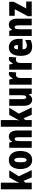

<svg xmlns="http://www.w3.org/2000/svg" viewBox="1935 -2735 810 4720"><g transform="rotate(-90 2340.0 -375.0)"><path d="M46 -760V0H210V-161L255 -200L339 0H519L367 -318L513 -553H337L247 -391Q238 -375 226.5 -354Q215 -333 206 -309H203Q210 -377 210 -459V-760Z M767 -563Q648 -563 596 -480Q544 -397 544 -278Q544 -205 567 -139Q590 -73 639 -31.5Q688 10 765 10Q850 10 898.5 -32.5Q947 -75 968 -141Q989 -207 989 -278Q989 -415 928 -489Q867 -563 767 -563ZM766 -428Q823 -428 823 -278Q823 -126 766 -126Q710 -126 710 -276Q710 -428 766 -428Z M1222 -485H1214L1194 -553H1067V0H1231V-253Q1231 -346 1241 -382Q1251 -418 1283 -418Q1312 -418 1320 -390Q1328 -362 1328 -308V0H1492V-360Q1492 -457 1452.5 -510Q1413 -563 1343 -563Q1259 -563 1222 -485Z M1585 -760V0H1749V-161L1794 -200L1878 0H2058L1906 -318L2052 -553H1876L1786 -391Q1777 -375 1765.5 -354Q1754 -333 1745 -309H1742Q1749 -377 1749 -459V-760Z M2360 -553V-280Q2360 -214 2352 -174.5Q2344 -135 2302 -135Q2263 -135 2263 -246V-553H2099V-193Q2099 -96 2139 -43Q2179 10 2249 10Q2331 10 2370 -68H2378L2397 0H2524V-553Z M2776 -465H2768L2743 -553H2619V0H2783V-278Q2783 -388 2870 -388Q2900 -388 2920 -382L2932 -557Q2909 -563 2889 -563Q2848 -563 2818.5 -531Q2789 -499 2776 -465Z M3145 -465H3137L3112 -553H2988V0H3152V-278Q3152 -388 3239 -388Q3269 -388 3289 -382L3301 -557Q3278 -563 3258 -563Q3217 -563 3187.5 -531Q3158 -499 3145 -465Z M3327 -274Q3327 -136 3380.5 -63Q3434 10 3552 10Q3648 10 3717 -30V-163Q3646 -120 3576 -120Q3488 -120 3488 -225H3744V-310Q3744 -432 3689.5 -497Q3635 -562 3537 -562Q3434 -562 3380.5 -487.5Q3327 -413 3327 -274ZM3593 -339H3487Q3487 -393 3502.5 -415Q3518 -437 3541 -437Q3593 -437 3593 -339Z M3971 -485H3963L3943 -553H3816V0H3980V-253Q3980 -346 3990 -382Q4000 -418 4032 -418Q4061 -418 4069 -390Q4077 -362 4077 -308V0H4241V-360Q4241 -457 4201.5 -510Q4162 -563 4092 -563Q4008 -563 3971 -485Z M4663 -136H4493L4656 -446V-553H4312V-418H4473L4302 -98V0H4663Z"/></g></svg>

Font: Noto Sans Display Condensed Black
Style: Regular
Weight: 900
Width: 3
Designer: Monotype Design team
Foundry: Monotype Imaging Inc.
Version: 1.000